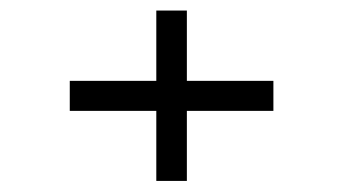

<svg xmlns="http://www.w3.org/2000/svg" viewBox="-20 -440 637 355"><path d="M485.5 -235H325.5V-105.5H269V-235H109V-290.5H269V-420.5H325.5V-290.5H485.5Z"/></svg>

Font: Epilogue
Style: Regular
Weight: 400
Designer: Tyler Finck
Foundry: Etcetera Type Co
Version: Version 2.112